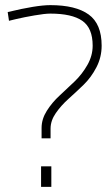

<svg xmlns="http://www.w3.org/2000/svg" viewBox="-20 -729 426 748"><path d="M376 -551Q376 -506 355.5 -466.5Q335 -427 305.5 -398.5Q276 -370 247 -344Q218 -318 197.5 -288.5Q177 -259 177 -228V-190H142V-231Q142 -265 162.5 -297.5Q183 -330 212.5 -357Q242 -384 271 -412Q300 -440 320.5 -476Q341 -512 341 -551Q341 -620 300.5 -648Q260 -676 176 -676Q155 -676 114.5 -669Q74 -662 44 -655L15 -648L10 -682Q122 -709 176 -709Q275 -709 325.5 -672.5Q376 -636 376 -551ZM140 -1V-81H180V-1Z"/></svg>

Font: TypoPRO Titillium Text
Style: 1 wt
Weight: 100
Designer: Accademia di Belle Arti di Urbino and others
Foundry: Accademia di Belle Arti di Urbino and others.
Version: Version 25.000